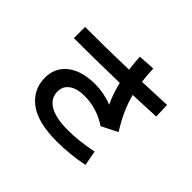

<svg xmlns="http://www.w3.org/2000/svg" viewBox="-184 -1061 1368 1368"><g transform="rotate(45 500.0 -377.0)"><path d="M609 -400 610 -401Q575 -472 554 -563Q323 -557 97 -557V-670Q314 -670 534 -676Q526 -737 523 -796L650 -804Q653 -732 660 -680Q820 -686 903 -690L907 -577Q832 -573 680 -567Q711 -442 796 -309L675 -248Q567 -320 443 -320Q367 -320 325 -289.5Q283 -259 283 -207Q283 -138 345 -100.5Q407 -63 530 -63Q640 -63 773 -90L794 23Q667 50 530 50Q338 50 244 -22Q150 -94 150 -213Q150 -313 226 -373Q302 -433 437 -433Q525 -433 609 -400Z"/></g></svg>

Font: Mplus 1p Bold
Style: Bold
Weight: 700
Version: Version 1.061